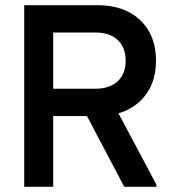

<svg xmlns="http://www.w3.org/2000/svg" viewBox="-20 -720 656 740"><path d="M73.3 0V-700H185V0ZM131.7 -272.7V-378H347.3Q403 -378 433.7 -406.8Q464.3 -435.7 464.3 -486.3H581.3Q581.3 -389 520.7 -330.8Q460 -272.7 356 -272.7ZM464.3 -486.3Q464.3 -537 433.7 -565.8Q403 -594.7 347.3 -594.7H131.7V-700H356Q460 -700 520.7 -642Q581.3 -584 581.3 -486.3ZM459 0 298.7 -304 408.7 -336 583 -8V0Z"/></svg>

Font: Fustat
Style: Regular
Weight: 400
Designer: Mohamed Gaber, Khaled Hosny, Laura Garcia Mut
Foundry: Kief Type Foundry, Alif Type Foundry, Hard Type Foundry
Version: Version 1.007